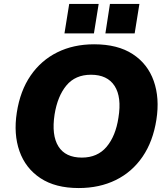

<svg xmlns="http://www.w3.org/2000/svg" viewBox="-20 -940 844 971"><path d="M65 -371Q82 -481 135 -558Q188 -635 270 -675.5Q352 -716 456 -716Q575 -716 651 -666.5Q727 -617 757.5 -530.5Q788 -444 771 -335Q754 -225 701 -147.5Q648 -70 565.5 -29.5Q483 11 378 11Q260 11 184.5 -39Q109 -89 78.5 -175.5Q48 -262 65 -371ZM256 -361Q240 -256 275.5 -199.5Q311 -143 394 -143Q473 -143 519 -197.5Q565 -252 579 -345Q596 -449 559.5 -505.5Q523 -562 440 -562Q361 -562 316 -508Q271 -454 256 -361ZM513 -771 536 -920H685L661 -771ZM306 -771 330 -920H479L455 -771Z"/></svg>

Font: Mulish Black
Style: Italic
Weight: 900
Italic angle: -9°
Designer: Vernon Adams
Foundry: Vernon Adams
Version: Version 3.603; ttfautohint (v1.8.3)